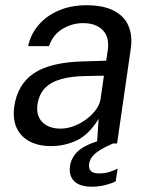

<svg xmlns="http://www.w3.org/2000/svg" viewBox="-20 -547 572 732"><path d="M174.6 10Q126.9 10 93 -7.9Q59.2 -25.7 43.6 -59.2Q28.1 -92.6 34.2 -139.9Q46.6 -225.9 109.7 -267.9Q172.8 -310 299 -313L384.9 -315.6L390.9 -356Q397.8 -405.6 371.5 -432.3Q345.3 -459.1 295.6 -458.8Q254.8 -458.6 218.4 -436.9Q182.1 -415.3 166.8 -371.1H87.4Q96.6 -416 126.7 -451.3Q156.7 -486.6 203.6 -506.8Q250.5 -527 309.8 -527Q373.6 -527 413.5 -506.5Q453.5 -486 469.6 -448.8Q485.8 -411.5 478.5 -360.8L426.4 0H349.7L356.1 -93.8Q318.7 -33.4 272.6 -11.7Q226.6 10 174.6 10ZM211.1 -56.6Q235.4 -56.6 260.8 -66Q286.2 -75.4 308.2 -91.7Q330.3 -108 345.4 -128.2Q360.4 -148.4 363.5 -169.8L376.2 -258.4L305.5 -257.1Q250.3 -256.1 211.6 -244.9Q172.9 -233.8 150.8 -210.4Q128.8 -187 122.8 -148.8Q117.1 -105.3 141.9 -80.9Q166.7 -56.6 211.1 -56.6ZM330 164.8Q283.5 164.8 262.6 143.5Q241.8 122.3 246.9 85.7Q251.3 55.7 274.7 31.9Q298.2 8.1 356.8 -10.6L422.2 -4.7Q371 16.3 347.3 34.8Q323.6 53.3 319.6 77.7Q317.8 95.6 326.4 104.9Q335 114.2 357.7 114.2Q380.7 114.2 399.1 108Q417.5 101.7 428.5 95.8L421.1 144.3Q408.2 151.5 383.1 158.1Q358.1 164.8 330 164.8Z"/></svg>

Font: Public Sans Thin
Style: Italic
Weight: 100
Italic angle: -8°
Designer: The Public Sans project authors (U.S. Web Design System). Libre Franklin designed by Pablo Impallari and Rodrigo Fuenzal
Version: Version 2.000